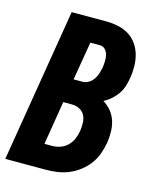

<svg xmlns="http://www.w3.org/2000/svg" viewBox="-111 -812 722 888"><g transform="rotate(15 250.0 -367.5)"><path d="M0 0 121 -735H287Q316 -735 344 -729Q372 -723 395 -709Q418 -695 434 -672.5Q450 -650 457.5 -623.5Q465 -597 465.5 -568Q466 -539 461 -510Q458 -490 451.5 -470Q445 -450 433 -432.5Q421 -415 404.5 -400.5Q388 -386 369 -376Q391 -363 407 -343.5Q423 -324 431 -299.5Q439 -275 439.5 -248Q440 -221 436 -194Q431 -167 421.5 -140Q412 -113 394.5 -89.5Q377 -66 353.5 -48Q330 -30 303.5 -19Q277 -8 249.5 -4Q222 0 195 0ZM210 -437H253Q268 -437 282 -445.5Q296 -454 305 -467.5Q314 -481 318.5 -496Q323 -511 326 -525Q328 -541 328.5 -556.5Q329 -572 325.5 -586Q322 -600 312 -610.5Q302 -621 287 -621H241ZM157 -114H195Q214 -114 233.5 -121Q253 -128 267.5 -142.5Q282 -157 290 -176Q298 -195 301 -214Q304 -234 303.5 -253.5Q303 -273 294.5 -289.5Q286 -306 269 -314.5Q252 -323 233 -323H191Z"/></g></svg>

Font: Iosevka SS04 Heavy Oblique
Style: Regular
Weight: 900
Italic angle: -9°
Monospace: yes
Designer: Belleve Invis
Foundry: Belleve Invis
Version: Version 19.0.0; ttfautohint (v1.8.4)